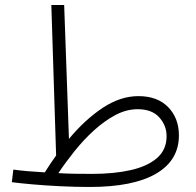

<svg xmlns="http://www.w3.org/2000/svg" viewBox="-20 -730 778 763"><path d="M336 13Q278 13 218 10Q158 7 107.5 2.5Q57 -2 27 -6L33 -56Q85 -49 158 -45Q180 -80 203 -112L184 -710H235L254 -178Q317 -254 387.5 -301Q458 -348 530 -348Q606 -348 648.5 -304Q691 -260 691 -192Q691 -93 600.5 -40Q510 13 336 13ZM527 -296Q482 -296 438 -272.5Q394 -249 352.5 -211Q311 -173 275.5 -128.5Q240 -84 212 -42Q244 -40 278 -39.5Q312 -39 346 -39Q433 -39 499.5 -54Q566 -69 604 -102Q642 -135 642 -189Q642 -231 613 -263.5Q584 -296 527 -296Z"/></svg>

Font: Noto Sans Arabic SemCond Light
Style: Regular
Weight: 300
Width: 4
Designer: Monotype Design Team, Nadine Chahine, Nizar Qandah and Khaled Hosny
Foundry: Monotype Imaging Inc.
Version: Version 2.012; ttfautohint (v1.8.4.7-5d5b)